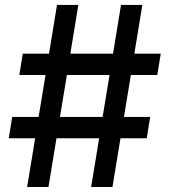

<svg xmlns="http://www.w3.org/2000/svg" viewBox="-20 -747 677 767"><path d="M344.1 0 376.1 -194.6H205.6L173.7 0H88.4L120.4 -194.6H14.9L28.8 -279.8H134.2L161.9 -447.4H57.2L71 -532.7H175.8L207.7 -727.3H293L261 -532.7H431.5L463.4 -727.3H548.7L516.7 -532.7H622.2L608.3 -447.4H502.8L475.1 -279.8H579.9L566.1 -194.6H461.3L429.3 0ZM219.5 -279.8H389.9L417.6 -447.4H247.2Z"/></svg>

Font: Inter UI Medium
Style: Regular
Weight: 500
Designer: Rasmus Andersson
Foundry: rsms
Version: 3.2;8d6f07862